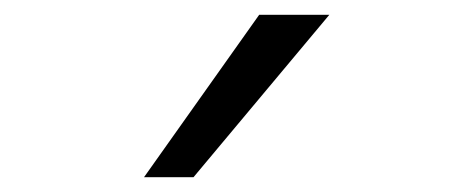

<svg xmlns="http://www.w3.org/2000/svg" viewBox="-20 -800 640 260"><path d="M426 -780H331L175 -560H242Z"/></svg>

Font: CommitMonoV143 ExtLt
Style: Regular
Weight: 200
Monospace: yes
Designer: Eigil Nikolajsen
Foundry: Eigil Nikolajsen
Version: Version 1.143